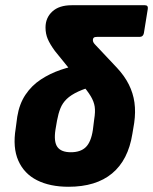

<svg xmlns="http://www.w3.org/2000/svg" viewBox="-20 -703 585 734"><path d="M242 11Q171 11 121.5 -14Q72 -39 50 -89Q28 -139 40 -212L46 -257Q54 -306 77.5 -341Q101 -376 136 -399Q171 -422 212 -436Q253 -450 294 -456L350 -377Q307 -366 279 -353Q251 -340 235 -324.5Q219 -309 211 -289Q203 -269 198 -242L192 -207Q185 -161 199.5 -141Q214 -121 251 -121Q288 -121 308 -140.5Q328 -160 335 -206L340 -246Q345 -276 342 -295.5Q339 -315 327 -335Q315 -355 289 -386L190 -508Q171 -534 162.5 -554Q154 -574 154 -598Q154 -635 180 -659Q206 -683 254 -683H534Q547 -683 545 -669L530 -576Q527 -562 514 -562H351Q342 -562 338.5 -559Q335 -556 335 -550Q335 -545 337.5 -540.5Q340 -536 346 -530L427 -444Q456 -413 472.5 -380Q489 -347 494 -311Q499 -275 493 -233L486 -191Q470 -91 408.5 -40Q347 11 242 11Z"/></svg>

Font: Sofia Sans Semi Condensed Black
Style: Italic
Weight: 900
Italic angle: -9°
Version: Version 4.100